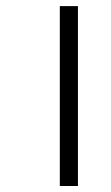

<svg xmlns="http://www.w3.org/2000/svg" viewBox="-20 -621 370 641"><path d="M179.7 -600.6H240.2V0H179.7Z"/></svg>

Font: Lohit Tamil
Style: Regular
Weight: 400
Version: 2.91.1